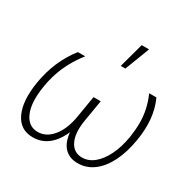

<svg xmlns="http://www.w3.org/2000/svg" viewBox="-170 -932 1104 1107"><g transform="rotate(30 382.5 -378.0)"><path d="M166 -545.9H214.8Q179.7 -501 155.8 -456.8Q131.8 -412.6 117.2 -368.2Q102.5 -323.7 94.7 -275.9Q75.7 -161.6 103.8 -96.4Q131.8 -31.2 194.8 -31.2Q251 -31.2 293.2 -82.5Q335.4 -133.8 350.1 -222.7L374 -366.2H411.6L390.6 -241.7Q377.4 -160.6 349.1 -104.5Q320.8 -48.3 279.5 -19.3Q238.3 9.8 186 9.8Q100.6 9.8 64.7 -67.4Q28.8 -144.5 50.3 -277.3Q63.5 -355 92.3 -421.9Q121.1 -488.8 166 -545.9ZM640.6 -545.9H689Q715.3 -488.8 721.9 -421.9Q728.5 -355 715.3 -277.3Q700.7 -189 668.2 -124.3Q635.7 -59.6 588.9 -24.9Q542 9.8 484.9 9.8Q433.1 9.8 401.4 -19.3Q369.6 -48.3 359.9 -104.5Q350.1 -160.6 363.3 -241.7L384.3 -366.2H421.9L397.9 -222.7Q383.3 -133.8 408.7 -82.5Q434.1 -31.2 489.7 -31.2Q532.2 -31.2 568.6 -60.8Q605 -90.3 632.1 -145.3Q659.2 -200.2 671.4 -275.9Q678.7 -323.7 679 -368.2Q679.2 -412.6 669.9 -456.8Q660.6 -501 640.6 -545.9ZM419.9 -600.6 464.8 -764.6H513.7L450.7 -600.6Z"/></g></svg>

Font: Inter Tight ExtraLight
Style: Italic
Weight: 250
Italic angle: -9.39999°
Designer: Rasmus Andersson
Foundry: rsms
Version: Version 3.004